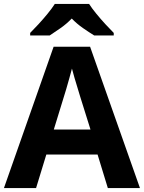

<svg xmlns="http://www.w3.org/2000/svg" viewBox="-20 -954 730 974"><path d="M527 0 475 -170H215L163 0H0L252 -717H437L690 0ZM387 -463Q382 -480 374 -506Q366 -532 358 -559Q350 -586 345 -606Q340 -586 331.5 -556.5Q323 -527 315.5 -500.5Q308 -474 304 -463L253 -297H439ZM432 -934Q446 -912 468.5 -884.5Q491 -857 515 -831Q539 -805 557 -787V-774H458Q432 -790 401 -811.5Q370 -833 344 -860Q318 -833 288 -812Q258 -791 232 -774H133V-787Q152 -806 175.5 -831.5Q199 -857 221.5 -884.5Q244 -912 258 -934Z"/></svg>

Font: Noto Sans Tamil
Style: Bold
Weight: 700
Designer: Jelle Bosma - Monotype Design Team
Foundry: Monotype Imaging Inc.
Version: Version 2.004; ttfautohint (v1.8.4.7-5d5b)